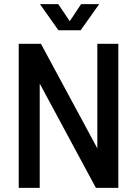

<svg xmlns="http://www.w3.org/2000/svg" viewBox="-20 -913 678 933"><path d="M71 0H173V-507L446 0H555V-700H453V-192L179 -700H71ZM174 -893 264 -766H372L462 -893H374L319 -810L263 -893Z"/></svg>

Font: Vanilla Cream DemiBold
Style: Regular
Weight: 600
Designer: Jeremy Tribby, Jinavaṁso
Foundry: Tribby Type
Version: Version 1.422;Glyphs 3.1.2 (3151)